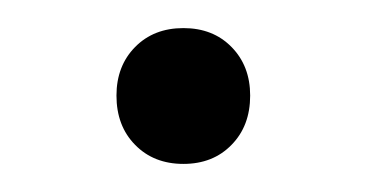

<svg xmlns="http://www.w3.org/2000/svg" viewBox="-20 -390 260 136"><path d="M62.5 -322.3Q62.5 -343.3 75.7 -356.7Q88.9 -370.1 109.9 -370.1Q130.9 -370.1 144 -356.7Q157.2 -343.3 157.2 -322.3Q157.2 -300.8 144 -287.4Q130.9 -273.9 109.9 -273.9Q88.9 -273.9 75.7 -287.4Q62.5 -300.8 62.5 -322.3Z"/></svg>

Font: Selawik Semilight
Style: Regular
Weight: 300
Designer: Aaron Bell
Foundry: Microsoft Corporation
Version: Version 1.01